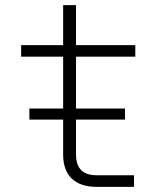

<svg xmlns="http://www.w3.org/2000/svg" viewBox="-20 -725 640 745"><path d="M94 -261V-304H225V-505H62V-550H225V-705H275V-550H505V-505H275V-304H465V-261H275V-125Q275 -45 355 -45H500V0H355Q292 0 258.5 -32Q225 -64 225 -125V-261Z"/></svg>

Font: JetBrains Mono NL Thin
Style: Regular
Weight: 100
Monospace: yes
Designer: Philipp Nurullin, Konstantin Bulenkov
Foundry: JetBrains
Version: Version 2.305; ttfautohint (v1.8.4.7-5d5b)